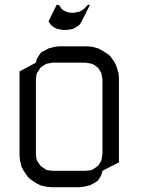

<svg xmlns="http://www.w3.org/2000/svg" viewBox="-20 -776 586 796"><path d="M61 -128.9V-480L128.9 -516.1L132.8 -532.2L138.2 -541L147 -554.2L150.9 -559.1L164.1 -565.9L181.2 -575.2L207 -582L224.1 -584H344.2L361.8 -582L387.2 -575.2L404.8 -565.9L430.2 -549.8L439 -541L456.1 -516.1L463.9 -498L471.2 -473.1L473.1 -455.1V-103L404.8 -67.9L399.9 -50.8L396 -43L387.2 -28.8L382.8 -24.9L370.1 -17.1L353 -7.8L327.1 -2L310.1 0H189.9L171.9 -2L147 -7.8L128.9 -17.1L104 -34.2L95.2 -43L78.1 -67.9L68.8 -85.9L63 -110.8ZM128.9 -137.2 130.9 -120.1 132.8 -110.8 138.2 -103 147 -89.8 150.9 -85.9 164.1 -77.1 171.9 -71.8 181.2 -69.8 198.2 -67.9H335L353 -69.8L361.8 -71.8L370.1 -77.1L382.8 -85.9L387.2 -89.8L396 -103L399.9 -110.8L401.9 -120.1L404.8 -137.2V-445.8L401.9 -463.9L399.9 -473.1L396 -480L387.2 -494.1L382.8 -498L370.1 -506.8L361.8 -511.2L353 -513.2L335 -516.1H198.2L181.2 -513.2L171.9 -511.2L164.1 -506.8L150.9 -498L147 -494.1L138.2 -480L132.8 -473.1L130.9 -463.9L128.9 -445.8ZM181.2 -688 214.8 -755.9H224.1L232.9 -743.2L236.8 -737.8L249 -730L257.8 -726.1L267.1 -724.1L275.9 -723.1H284.2L292 -724.1L310.1 -728L314 -730L327.1 -737.8L344.2 -755.9H353L318.8 -688L310.1 -673.8L305.2 -669.9L292 -661.1L284.2 -657.2L275.9 -654.8L257.8 -651.9H241.2L224.1 -654.8L214.8 -657.2L207 -661.1L193.8 -669.9L189.9 -673.8Z"/></svg>

Font: Petahja
Style: Regular
Weight: 400
Designer: T. Christopher White
Version: Version 1.1